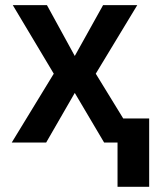

<svg xmlns="http://www.w3.org/2000/svg" viewBox="-20 -550 596 741"><path d="M268.6 -334 377.9 -530.3H509.8L349.6 -265.6L455.6 -92.8H555.7V170.9H433.6V0H381.8L268.6 -191.4L158.2 0H25.4L187.5 -265.6L29.3 -530.3H161.1Z"/></svg>

Font: Pretendard JP SemiBold
Style: Regular
Weight: 600
Designer: Base glyphs from Inter by Rasmus Andersson; Hangeul glyphs from Noto Sans CJK(Source Han Sans) by Jang Soo-young and Kan
Foundry: Kil Hyung-jin
Version: Version 1.309